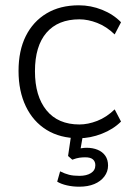

<svg xmlns="http://www.w3.org/2000/svg" viewBox="-20 -514 499 725"><path d="M278 8Q207 8 156 -23.5Q105 -55 77.5 -112.5Q50 -170 50 -246Q50 -323 77.5 -378Q105 -433 156 -463.5Q207 -494 278 -494Q323 -494 365.5 -477Q408 -460 437 -430L413 -384Q382 -414 347 -427.5Q312 -441 280 -441Q199 -441 155.5 -390.5Q112 -340 112 -245Q112 -151 155.5 -97.5Q199 -44 280 -44Q312 -44 347 -57.5Q382 -71 413 -101L437 -55Q408 -26 364.5 -9Q321 8 278 8ZM279 191Q255 191 233 186Q211 181 196 172L207 133Q225 142 241 146Q257 150 280 150Q307 150 323.5 139.5Q340 129 340 110Q340 96 331 88Q322 80 302 80Q291 80 280 81.5Q269 83 253 89L237 75L251 -20H296L283 55L262 51Q274 48 285.5 46Q297 44 307 44Q330 44 348.5 51.5Q367 59 377.5 74Q388 89 388 111Q388 134 374 152.5Q360 171 336 181Q312 191 279 191Z"/></svg>

Font: Nunito Sans 12pt ExtraLight 12pt Light
Style: Regular
Weight: 300
Version: Version 3.101;gftools[0.9.27]